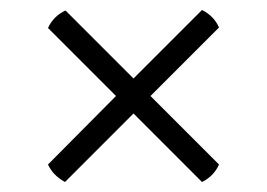

<svg xmlns="http://www.w3.org/2000/svg" viewBox="-20 -542 534 384"><path d="M281 -350 418 -213Q408 -190 384 -178L247 -315L110 -178Q86 -191 76 -213L212 -350L76 -486Q87 -510 111 -521L247 -385L384 -522Q408 -510 418 -487Z"/></svg>

Font: Arima Madurai
Style: Regular
Weight: 400
Designer: Joana Correia and Natanael Gama
Foundry: NDISCOVER
Version: Version 1.020